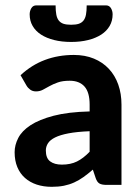

<svg xmlns="http://www.w3.org/2000/svg" viewBox="-20 -703 534 730"><path d="M35.6 0ZM385.3 0Q367.7 0 358.4 -5.1Q349.1 -10.3 343.8 -25.9L333 -58.1Q314.5 -42 297.4 -29.8Q280.3 -17.6 262 -9.3Q243.7 -1 222.9 3.2Q202.1 7.3 176.8 7.3Q145.5 7.3 119.6 -1.2Q93.8 -9.8 75 -26.4Q56.2 -43 45.9 -67.6Q35.6 -92.3 35.6 -124.5Q35.6 -151.4 49.3 -178.2Q63 -205.1 95.9 -226.8Q128.9 -248.5 183.8 -262.9Q238.8 -277.3 320.8 -279.3V-305.2Q320.8 -352.1 301.3 -374Q281.7 -396 245.1 -396Q217.8 -396 200 -389.6Q182.1 -383.3 168.5 -375.7Q154.8 -368.2 143.1 -361.8Q131.3 -355.5 116.7 -355.5Q104 -355.5 95 -362.1Q85.9 -368.7 80.6 -377.9L58.1 -417Q100.1 -456.1 150.9 -475.1Q201.7 -494.1 260.7 -494.1Q303.2 -494.1 336.9 -480.2Q370.6 -466.3 394 -441.2Q417.5 -416 429.7 -381.3Q441.9 -346.7 441.9 -305.2V0ZM215.3 -77.1Q248.5 -77.1 272.7 -89.1Q296.9 -101.1 320.8 -126V-204.1Q272.5 -202.1 240.5 -196Q208.5 -189.9 189.5 -180.4Q170.4 -170.9 162.4 -158.2Q154.3 -145.5 154.3 -130.9Q154.3 -101.6 170.7 -89.4Q187 -77.1 215.3 -77.1ZM250.5 -608.9Q268.1 -608.9 279.3 -612.5Q290.5 -616.2 297.4 -624.8Q304.2 -633.3 306.9 -647.5Q309.6 -661.6 309.6 -682.6H382.8Q395.5 -682.6 401.9 -671.9Q408.2 -661.1 408.2 -648.4Q408.2 -624 397 -604.5Q385.7 -585 365 -571.5Q344.2 -558.1 315.2 -550.8Q286.1 -543.5 250.5 -543.5Q214.8 -543.5 185.8 -550.8Q156.7 -558.1 136 -571.5Q115.2 -585 104 -604.5Q92.8 -624 92.8 -648.4Q92.8 -661.1 99.1 -671.9Q105.5 -682.6 118.2 -682.6H191.4Q191.4 -661.6 194.1 -647.5Q196.8 -633.3 203.6 -624.8Q210.4 -616.2 221.7 -612.5Q232.9 -608.9 250.5 -608.9Z"/></svg>

Font: Carlito
Style: Bold
Weight: 700
Designer: Lukasz Dziedzic
Foundry: tyPoland Lukasz Dziedzic
Version: Version 1.104